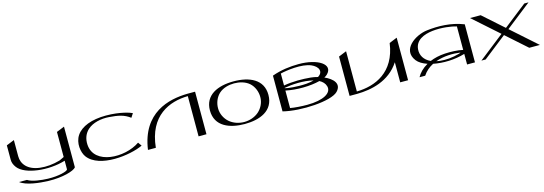

<svg xmlns="http://www.w3.org/2000/svg" viewBox="17 -1567 7351 2593"><g transform="rotate(-15 3692.0 -270.5)"><path d="M759.7 -553.8V-203.6C722.7 -184.3 691.7 -171.5 692.6 -171.8C595.5 -143.8 498.3 -135.8 414.6 -145.7C244 -165.9 169.1 -264 169.1 -371.6V-598.3L59 -553.9V-351.2H59C59 -316.5 71.5 -279.4 100.8 -241.2C197.5 -114.6 521.7 -78 759.7 -151.4V-29.7C752 -4.8 630.3 29.3 479.8 24.9C390.7 22.4 260.7 7.3 199.9 -33H89.7C169.1 31.2 354.6 52.4 479.8 55.8C675.4 61.1 838.2 14.1 869.8 -29.7V-598.3Z M1780.1 -130.4C1560.1 20.9 1130.7 8.3 1112.9 -280.3C1107.5 -367.3 1137.8 -436.7 1190.6 -484.3C1261.3 -548 1377.6 -573.7 1488.2 -565.7C1616.9 -556.4 1698.4 -539.9 1780.1 -478.3L1815.9 -533.9C1789.6 -547.6 1655 -596.7 1454.8 -596.7C1253 -596.7 1106.9 -538.5 1040.1 -440.5C971.5 -339.8 996.9 -200.7 1044 -137.3C1194.1 65.5 1638.3 5.7 1815.9 -79.4Z M2701.9 -1.2V-596H2591.8V-595.8C2333 -591.3 1955.5 -505.8 1884 -1H1994.1C2037.9 -441.6 2333.1 -559.2 2591.8 -563.7V-1Z M3239 -596.6C3239 -596.6 3239 -596.6 3239 -596.6C3238.9 -596.6 3238.9 -596.6 3238.9 -596.6C3018.3 -596.6 2830 -515 2830 -299.2C2830 -74.5 3030.3 -0.4 3238.9 -0.4C3238.9 -0.4 3238.9 -0.4 3239 -0.4C3239 -0.4 3239 -0.4 3239 -0.4C3447.6 -0.4 3647.9 -74.5 3647.9 -299.2C3647.9 -515 3459.7 -596.6 3239 -596.6ZM3444.3 -101.8C3388.4 -53.1 3312.6 -28.7 3239 -28.7C3165.3 -28.7 3089.4 -53 3033.5 -101.7C2978.2 -150.4 2943 -223.6 2943.6 -298.5C2943 -373.4 2973.9 -450.9 3029.2 -499.6C3085.1 -548.4 3165.3 -568.3 3239 -568.4C3312.6 -568.3 3392.9 -548.5 3448.8 -499.8C3504.1 -451 3534.9 -373.4 3534.3 -298.5C3534.9 -223.6 3499.6 -150.5 3444.3 -101.8Z M4438.1 -329C4454.8 -337.5 4468.8 -347 4479.4 -357.5C4600.3 -475.7 4415.6 -595.8 4146.7 -594.3C4029.1 -593.7 3902.6 -579.2 3774 -533.1V-33.3C4018.6 28.7 4447.6 3.3 4545.8 -98.1C4636.5 -191.9 4553.7 -277.8 4438.1 -329ZM4313.2 -532.1C4354.6 -513.9 4393.2 -484.1 4402.9 -447.8C4412.3 -412.8 4395.5 -381.7 4357.5 -357.7C4324.3 -367 4290.9 -373.3 4260.3 -376.2C4145.1 -386.8 4015.5 -388.5 3884.1 -366.2V-533.1C3965.9 -553.2 4188.8 -586.7 4313.2 -532.1ZM3884.1 -332.4C3980.8 -350.7 4157.3 -363.5 4287.7 -328.4C4257.6 -319.9 4222.4 -313.8 4182.7 -310.6C4058.2 -300.7 3911.6 -317.6 3884.1 -327.9ZM4121.2 -32.6C4047.7 -32.3 3940.3 -39.2 3884.1 -50.7V-295.1C4036.9 -262.6 4230.9 -266 4360.6 -300.5C4402.6 -278.2 4433.4 -247.1 4445.3 -204.6C4472.9 -105.3 4346.9 -33.3 4121.2 -32.6Z M5520.9 -596 5410.8 -551.2C5356.4 -154 5071.9 -37.7 4813.1 -33.3V-595.9L4703 -551.2V-1H4813.1V-1.2C5004.8 -4.5 5261.4 -52.2 5410.8 -281.7V-1H5520.9V-595.9L5520.9 -595.9C5520.9 -595.9 5520.9 -596 5520.9 -596Z M5680.9 0H5759.9C5797.3 -57.5 5847.9 -98.9 5904.9 -127.9C6039.9 -100.1 6207.4 -105.6 6345.7 -148.3V-0.2H6455.8V-532.3C6279.7 -601.6 6098.7 -604 5943.9 -585.8C5774 -565.9 5551.4 -415.3 5686.8 -238C5716.5 -199.1 5767.9 -168.7 5831.6 -147.4C5759.2 -106.4 5708.9 -53.1 5680.9 0ZM6345.7 -532.3V-203.9C6271.8 -221.2 6173.3 -224.3 6094.8 -219.7C6013.3 -215 5943.1 -197.9 5884.2 -173.1C5794 -213.9 5752.6 -286.5 5758.9 -368.5C5778.1 -617 6215.5 -573.6 6345.7 -532.3ZM5955.7 -150C6070.3 -192.3 6201.1 -193.4 6301.6 -178.9C6287.2 -172.3 6278.1 -168.5 6278.6 -168.7C6181.5 -140.7 6084.3 -132.7 6000.6 -142.6C5984.9 -144.5 5969.9 -147 5955.7 -150Z M7016.9 -309.2 7008.4 -316.7 7363.9 -595.8H7304.8L6980.6 -341.5L6694.8 -595.6L6546 -595.8L6893.2 -287.2L6893.1 -287.1L6901.5 -279.6L6546 -0.6H6605.1L6929.3 -254.9L7215.2 -0.7L7363.9 -0.6L7016.7 -309.1Z"/></g></svg>

Font: Novoposelensky
Style: Regular
Weight: 400
Designer: Sasha Pavljenko
Version: Version 1.002;Fontself Maker 3.5.4